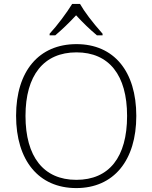

<svg xmlns="http://www.w3.org/2000/svg" viewBox="-20 -949 777 979"><path d="M233 -769H262C297 -799 329 -829 368 -871C403 -833 437 -800 474 -769H503V-777C449 -838 410 -890 388 -929H348C321 -885 273 -820 233 -777ZM369 10C560 10 675 -131 675 -358C675 -585 561 -724 370 -724C179 -724 62 -587 62 -359C62 -131 177 10 369 10ZM369 -32C202 -32 110 -150 110 -358C110 -565 203 -682 370 -682C536 -682 628 -566 628 -358C628 -148 537 -32 369 -32Z"/></svg>

Font: Kathrein 35 Thin
Style: Regular
Weight: 250
Designer: Lazydogs Typefoundry, based on Open Sans by Ascender Corporation
Foundry: Lazydogs Typefoundry
Version: Version 1.003;PS 001.003;hotconv 1.0.88;makeotf.lib2.5.64775